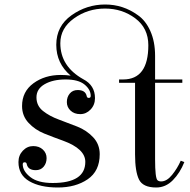

<svg xmlns="http://www.w3.org/2000/svg" viewBox="-20 -813 843 853"><path d="M250 -480Q273 -480 294 -477Q230 -531 230 -614Q230 -697 297.5 -745Q365 -793 447 -793Q527 -793 592 -746Q627 -722 648 -675Q669 -628 669 -565V-460H790V-445H669V-105Q669 -21 680 -12Q686 -7 696 -7Q721 -7 744.5 -36Q768 -65 783 -99L799 -93Q780 -45 748 -12.5Q716 20 674 20Q615 20 597.5 -15.5Q580 -51 580 -127V-445H509V-460H527Q639 -460 639 -612Q639 -688 581 -731.5Q523 -775 446.5 -775Q370 -775 309 -731.5Q248 -688 248 -621Q248 -518 350 -461Q402 -434 402 -377Q402 -347 382.5 -326.5Q363 -306 336.5 -306Q310 -306 293.5 -321.5Q277 -337 277 -359.5Q277 -382 290 -397.5Q303 -413 325 -413Q359 -413 365 -387Q366 -378 374.5 -378Q383 -378 383 -387Q383 -415 355.5 -437.5Q328 -460 271.5 -460Q215 -460 178.5 -439Q142 -418 142 -380.5Q142 -343 171 -320Q200 -297 241 -282Q282 -267 323.5 -250.5Q365 -234 394 -203Q423 -172 423 -128Q423 -53 369.5 -16.5Q316 20 237 20Q158 20 110 -8Q62 -36 62 -93Q62 -123 81.5 -143.5Q101 -164 127.5 -164Q154 -164 170.5 -148.5Q187 -133 187 -110.5Q187 -88 174 -72.5Q161 -57 139 -57Q105 -57 99 -83Q98 -92 89.5 -92Q81 -92 81 -83Q81 -53 114.5 -26.5Q148 0 214 0Q359 0 359 -94Q359 -152 260 -188Q218 -203 177 -219.5Q136 -236 107 -267Q78 -298 78 -342Q78 -406 128.5 -443Q179 -480 250 -480Z"/></svg>

Font: Elsie Swash Caps
Style: Regular
Weight: 400
Designer: Alejandro Inler
Foundry: Alejandro Inler
Version: 1.003